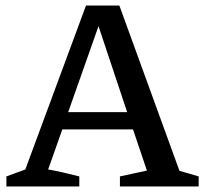

<svg xmlns="http://www.w3.org/2000/svg" viewBox="-20 -670 737 690"><path d="M625 -56Q643 -51 660 -46Q677 -41 694 -36V0H411V-36L508 -57L458 -205H204L153 -61Q182 -56 209.5 -49.5Q237 -43 265 -36V0H3V-36L71 -61L289 -650H409ZM225 -267H437L334 -576Z"/></svg>

Font: Piazzolla Medium
Style: Regular
Weight: 500
Designer: Juan Pablo del Peral
Foundry: Huerta Tipografica
Version: Version 1.330